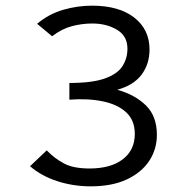

<svg xmlns="http://www.w3.org/2000/svg" viewBox="-20 -647 665 678"><path d="M300 11Q239 11 183 -7Q127 -25 86 -60L145 -116Q172 -88 205.5 -70Q239 -52 296 -52Q371 -52 413.5 -84.5Q456 -117 456 -174Q456 -222 426 -250Q396 -278 343.5 -289Q291 -300 225 -295V-354Q306 -354 350.5 -370Q395 -386 412.5 -413.5Q430 -441 430 -475Q430 -520 393 -542Q356 -564 306 -564Q269 -564 233.5 -554.5Q198 -545 164 -519L111 -563Q153 -598 203.5 -612.5Q254 -627 305 -627Q400 -627 454 -585Q508 -543 508 -472Q508 -421 480 -383.5Q452 -346 394 -330Q456 -313 495 -275Q534 -237 534 -171Q534 -120 507 -79Q480 -38 428 -13.5Q376 11 300 11Z"/></svg>

Font: Inconsolata Expanded Thin
Style: Regular
Weight: 100
Width: 7
Monospace: yes
Designer: Raph Levien, Cyreal, Brenton Simpson
Foundry: Raph Levien, Cyreal, Google
Version: Version 3.100; ttfautohint (v1.8.4.7-5d5b)